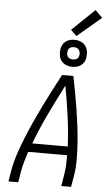

<svg xmlns="http://www.w3.org/2000/svg" viewBox="-72 -1230 744 1275"><g transform="rotate(5 300.0 -592.0)"><path d="M35 0 47 -74Q57 -131 76 -187.5Q95 -244 117.5 -299.5Q140 -355 165 -410Q190 -465 216.5 -519Q243 -573 271 -627Q299 -681 328 -735H403Q414 -681 424 -627Q434 -573 442.5 -519Q451 -465 458 -410Q465 -355 469 -299Q473 -243 473.5 -186.5Q474 -130 465 -74L452 0H387L399 -74Q405 -107 406.5 -140.5Q408 -174 408 -207H148Q137 -174 127.5 -140.5Q118 -107 112 -74L100 0ZM170 -265H407Q402 -367 388 -467.5Q374 -568 356 -667Q305 -568 257 -468Q209 -368 170 -265ZM390 -795Q369 -795 349 -803Q329 -811 317 -827Q305 -843 302 -864Q299 -885 302 -907Q305 -922 312.5 -935.5Q320 -949 333 -958.5Q346 -968 361 -971.5Q376 -975 390 -975Q412 -975 431.5 -967Q451 -959 463 -943Q475 -927 478.5 -906Q482 -885 478 -863Q476 -848 468.5 -834.5Q461 -821 448 -811.5Q435 -802 420 -798.5Q405 -795 390 -795ZM390 -844Q397 -844 404 -845.5Q411 -847 417 -851Q423 -855 426.5 -861.5Q430 -868 431 -875Q433 -885 431 -895Q429 -905 423.5 -912Q418 -919 409 -922.5Q400 -926 390 -926Q383 -926 376.5 -924.5Q370 -923 364 -919Q358 -915 354.5 -908.5Q351 -902 350 -895Q348 -885 349.5 -875Q351 -865 356.5 -858Q362 -851 371 -847.5Q380 -844 390 -844ZM400 -1001 361 -1039 512 -1184 560 -1136Z"/></g></svg>

Font: Iosevka Curly Light Extended
Style: Italic
Weight: 300
Width: 7
Italic angle: -9°
Monospace: yes
Designer: Belleve Invis
Foundry: Belleve Invis
Version: Version 11.1.0; ttfautohint (v1.8.3)